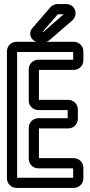

<svg xmlns="http://www.w3.org/2000/svg" viewBox="-20 -897 442 942"><path d="M121 -557V-404C121 -378 142 -357 168 -357H312V-317H168C142 -317 121 -296 121 -270V-118C121 -92 142 -71 168 -71H339V-25H64V-642H339V-604H168C142 -604 121 -583 121 -557ZM362 -314V-360C362 -386 341 -407 315 -407H171V-554H342C368 -554 389 -575 389 -601V-645C389 -671 368 -692 342 -692H61C35 -692 14 -671 14 -645V-22C14 4 35 25 61 25H342C368 25 389 4 389 -22V-74C389 -100 368 -121 342 -121H171V-267H315C341 -267 362 -288 362 -314ZM189 -741 263 -826C264 -826 264 -827 264 -827H292L194 -741H193ZM169 -691H195C207 -691 215 -693 225 -702L336 -798C356 -817 355 -847 338 -864C330 -872 319 -877 306 -877H262C248 -877 236 -871 226 -860L138 -758C115 -730 136 -691 169 -691Z"/></svg>

Font: DIN Rundschrift
Style: MittelKont
Weight: 400
Version: Version 1.027